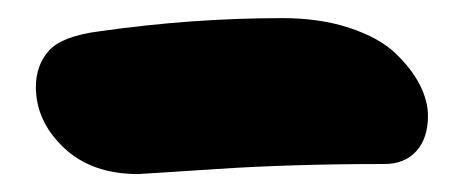

<svg xmlns="http://www.w3.org/2000/svg" viewBox="-20 -779 527 214"><path d="M133.8 -585Q82 -585 51 -614.5Q20 -644 20 -682.1Q20 -706.5 34.7 -722.7Q49.3 -738.8 90.8 -744.1Q193.8 -758.8 294.9 -758.8Q336.9 -758.8 369.9 -747.8Q402.8 -736.8 420.9 -719.5Q439 -702.1 448 -684.3Q457 -666.5 457 -649.9Q457 -625 444.1 -610.6Q431.2 -596.2 408.2 -596.2Q305.7 -596.2 221.2 -590.6Q136.7 -585 133.8 -585Z"/></svg>

Font: Shantell Sans Normal
Style: Regular
Weight: 800
Designer: Stephen Nixon, Anya Danilova, Shantell Martin
Foundry: Arrow Type
Version: Version 1.006;[559af2be0]